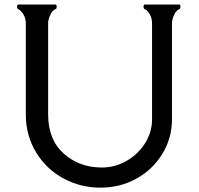

<svg xmlns="http://www.w3.org/2000/svg" viewBox="-20 -820 888 857"><path d="M95.2 -714.4Q95.2 -749 70.8 -773.4Q68.8 -775.4 62.5 -778.3Q56.2 -781.2 56.2 -790.5Q56.2 -799.8 62.5 -799.8H226.6Q232.9 -799.8 232.9 -791.3Q232.9 -782.7 230.7 -781Q228.5 -779.3 224.6 -777.6Q220.7 -775.9 214.6 -769.8Q208.5 -763.7 201.7 -747.3Q194.8 -731 194.8 -714.4V-309.6Q194.8 -196.8 264.4 -134.5Q334 -72.3 434.6 -72.3Q493.7 -72.3 545.7 -102.3Q597.7 -132.3 628.2 -181.9Q658.7 -231.4 658.7 -287.1V-714.4Q658.7 -750 635.3 -773.4Q633.3 -775.4 627 -778.3Q620.6 -781.2 620.6 -790.5Q620.6 -799.8 627 -799.8H779.3Q785.6 -799.8 785.6 -791.3Q785.6 -782.7 783.4 -781Q781.2 -779.3 777.3 -777.6Q773.4 -775.9 767.3 -769.8Q761.2 -763.7 754.4 -747.3Q747.6 -731 747.6 -714.4V-287.1Q747.6 -203.1 704.3 -132.8Q661.1 -62.5 588.6 -22.5Q516.1 17.6 428 17.6Q339.8 17.6 263.4 -23.4Q187 -64.5 141.1 -139.9Q95.2 -215.3 95.2 -309.6Z"/></svg>

Font: Della Respira
Style: Regular
Weight: 500
Version: Version 0.201